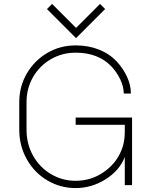

<svg xmlns="http://www.w3.org/2000/svg" viewBox="-20 -942 780 977"><path d="M219 -896 367 -748 515 -896 489 -922 367 -800 245 -922ZM615 -272V-307H365V-344H652V0H615V-143Q588 -74 517 -29.5Q446 15 365 15Q287 15 221 -24Q155 -63 116.5 -131.5Q78 -200 78 -282V-422Q78 -502 116.5 -568Q155 -634 220.5 -672.5Q286 -711 365 -711Q430 -711 484 -689.5Q538 -668 576 -627Q607 -593 626.5 -551Q646 -509 646 -466H610Q609 -503 591.5 -539Q574 -575 547 -604Q480 -674 365 -674Q296 -674 238.5 -640.5Q181 -607 148 -549.5Q115 -492 115 -422V-282Q115 -209 148.5 -149.5Q182 -90 239.5 -56Q297 -22 365 -22Q448 -22 514.5 -71Q581 -120 605 -197Q615 -231 615 -272Z"/></svg>

Font: M Major Mono Display
Style: Regular
Weight: 400
Designer: Emre Parlak
Foundry: Emre Parlak
Version: Version 2.000; ttfautohint (v1.8) -l 8 -r 50 -G 200 -x 14 -D